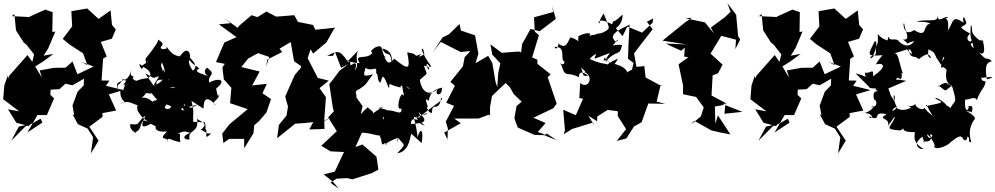

<svg xmlns="http://www.w3.org/2000/svg" viewBox="-55 -847 6221 1200"><path d="M222 -283 235 -285 317 -290 354 -324 398 -314 470 -355 468 -313 430 -274 398 -187 409 -127 398 -133 432 -71 493 -43 527 11 513 112 561 32 503 -55 586 -117 585 -140 671 -156 625 -257 716 -284 607 -311 629 -343 580 -344 589 -480 612 -494 575 -585 644 -605 669 -663 645 -691 636 -782 561 -729 490 -794 391 -777 396 -682 337 -604 379 -569 464 -514 491 -440 453 -461 530 -431 429 -383 398 -463 355 -424 283 -423 193 -407 207 -361 165 -432 212 -461 279 -510 217 -499 246 -544 291 -650 272 -647 274 -771 228 -787 128 -742 143 -740 19 -746 35 -759 45 -657 93 -582 111 -567 158 -507 147 -460 117 -503 3 -374 -4 -357 -7 -374 -28 -313 -35 -227 65 -151 -5 -164 47 -80 125 -59 136 -72 63 -56 15 33 103 -56 151 -78 199 -105 210 -81 116 -19 179 -128H238L283 -232L260 -254L261 -289L224 -324Z M908 -317C912 -297 901 -320 852 -389C940 -344 872 -363 953 -371C975 -442 938 -412 957 -457C985 -395 987 -354 923 -318C916 -369 974 -335 1028 -360C1018 -294 1023 -355 1040 -370C1028 -309 1062 -285 1003 -301C1057 -298 1067 -309 1125 -291C1156 -279 1168 -273 1197 -322L1151 -328L1051 -395L997 -348L966 -412L909 -321ZM1139 -173C1064 -204 1072 -181 1121 -129C1115 -174 1135 -133 1016 -183C1004 -157 976 -156 945 -206C958 -207 970 -120 945 -173C924 -138 963 -140 999 -220C912 -234 882 -206 889 -199C927 -186 877 -247 831 -235C895 -296 828 -263 865 -265L891 -261L885 -273L977 -163L971 -201L1075 -158L1120 -231L1216 -168L1219 -192C1223 -248 1262 -229 1295 -187C1255 -214 1315 -215 1316 -262C1310 -236 1303 -247 1296 -294C1361 -343 1322 -367 1252 -331C1242 -384 1301 -377 1243 -421C1235 -431 1202 -387 1256 -367C1219 -384 1143 -397 1191 -419C1146 -456 1184 -426 1150 -406C1131 -429 1120 -462 1129 -472C1156 -435 1195 -419 1125 -495C1142 -461 1135 -589 1069 -495C1011 -500 990 -555 973 -576C1019 -515 971 -571 988 -545C916 -519 976 -602 929 -537C979 -571 964 -578 932 -601C942 -599 915 -554 854 -479C862 -468 849 -498 858 -452C874 -478 892 -473 831 -436C798 -475 832 -386 839 -430C897 -401 892 -369 869 -359C781 -349 812 -329 775 -354C790 -391 751 -349 766 -409C752 -350 715 -339 714 -356C686 -294 671 -342 687 -277C665 -333 676 -325 716 -346C762 -351 691 -306 727 -319C706 -257 720 -291 698 -289C688 -198 760 -217 696 -199C763 -234 795 -168 839 -194C845 -217 793 -216 804 -158C825 -117 849 -100 876 -85C808 -119 842 -36 793 -23C805 -4 746 -39 761 -72C824 -62 797 -80 854 -125C850 -108 798 -24 883 -71C881 -85 946 -28 934 -73C897 -49 924 -16 989 -26C922 42 1005 0 994 43C988 -2 1013 34 1072 41C1064 -16 1081 -9 1056 -13C1110 -33 1096 -24 1134 -17C1073 7 1100 28 1129 25C1118 -47 1193 -7 1176 -110C1172 -90 1267 -83 1199 -36C1257 -10 1226 -12 1265 -13C1202 45 1264 -35 1214 -55C1229 -36 1234 -43 1226 -82L1152 -86L1153 -159L1138 -239L1092 -285L1102 -173L1186 -195Z M1386 -702 1313 -695 1423 -615 1347 -581 1295 -459 1350 -448 1335 -426 1344 -351 1391 -298 1383 -202 1407 -194 1493 -165 1378 -69 1334 -12 1341 47 1377 21H1471V80L1529 -14L1534 -64L1566 -92L1610 -144L1639 -228L1585 -264L1613 -323L1521 -313L1568 -400L1453 -428L1496 -481L1558 -515L1628 -491L1608 -430L1616 -475L1709 -522L1692 -543L1762 -584L1783 -464L1827 -434L1825 -423L1787 -378L1728 -245L1733 -221L1745 -182L1736 -125L1688 -66L1677 17L1790 -74L1849 -78L1903 -84L1878 -38L1973 -41L1972 -93L2020 -116L1971 -89L1982 -240L1969 -258L1942 -296L2000 -343L1931 -360L1868 -483L1886 -539L1902 -512L1985 -582L2032 -665L2041 -674L1916 -661L1902 -691L1808 -710L1833 -665L1784 -752L1671 -743L1610 -775L1554 -740L1517 -752L1442 -688L1428 -670L1454 -650L1530 -579L1456 -654L1347 -734Z M2460 -257C2445 -264 2415 -150 2455 -169C2454 -116 2420 -164 2351 -157C2352 -115 2333 -73 2341 -124C2335 -117 2366 -68 2384 -122C2397 -154 2345 -171 2305 -171C2375 -184 2349 -195 2267 -131C2309 -144 2211 -186 2249 -177C2201 -153 2191 -93 2211 -184L2171 -240L2151 -225C2204 -242 2139 -272 2189 -289C2244 -325 2229 -323 2276 -383C2199 -360 2223 -385 2229 -423C2274 -393 2302 -449 2296 -387C2311 -395 2299 -339 2323 -330C2338 -381 2339 -387 2376 -295C2387 -341 2352 -321 2449 -300C2463 -351 2456 -339 2452 -305C2425 -303 2480 -329 2509 -287C2473 -310 2441 -362 2472 -244C2484 -274 2457 -203 2433 -173L2496 -229ZM2048 270 2115 266 2147 274 2269 235 2310 213 2298 132 2210 56 2167 72 2216 -39C2186 -6 2205 -19 2206 -18C2268 -17 2331 14 2311 -9C2342 33 2319 75 2352 46C2360 81 2384 17 2306 95C2416 -11 2430 47 2448 -22C2427 -16 2424 88 2435 15C2468 65 2492 45 2427 111C2504 102 2508 5 2513 -2C2516 -17 2509 -16 2580 47C2593 -18 2578 -67 2554 12C2554 -22 2539 -83 2531 -116C2590 -102 2568 -128 2561 -147C2617 -92 2613 -78 2515 -72C2510 -68 2510 -148 2599 -63C2542 -73 2544 -153 2550 -112C2635 -160 2627 -128 2582 -129C2689 -213 2721 -223 2702 -237C2688 -134 2645 -220 2645 -143C2621 -132 2601 -204 2621 -173C2597 -244 2609 -226 2625 -217C2637 -308 2724 -292 2707 -303C2712 -234 2650 -255 2683 -290C2601 -244 2596 -231 2655 -280C2617 -246 2576 -287 2569 -348C2625 -401 2616 -367 2594 -438C2580 -434 2642 -439 2623 -411C2601 -454 2613 -458 2631 -429C2657 -427 2610 -456 2581 -536C2591 -566 2600 -484 2598 -508C2566 -490 2552 -485 2577 -510C2511 -484 2582 -507 2490 -520C2511 -412 2502 -404 2409 -480C2375 -438 2425 -525 2333 -544C2366 -479 2382 -541 2392 -463C2362 -439 2350 -480 2327 -555C2298 -568 2258 -528 2265 -523C2285 -505 2331 -489 2358 -490C2280 -532 2254 -526 2276 -521C2240 -465 2152 -519 2193 -452C2171 -453 2094 -467 2097 -466C2110 -443 2148 -499 2185 -531C2154 -488 2206 -422 2147 -402C2166 -395 2188 -472 2149 -446C2115 -425 2157 -459 2112 -471C2070 -534 2054 -532 1990 -498H2026L2039 -522L2077 -423L2123 -447L2067 -405L2024 -347L2003 -322L2026 -169L2032 -152L1996 -113L2050 -27L1953 64L2011 99L2095 103L2037 226L1968 243L2027 290L2063 333L2010 295Z M3367 -1 3306 -22 3355 -78 3279 -111 3404 -171 3424 -199 3368 -365 3387 -382 3304 -448 3303 -474 3271 -488 3313 -627 3287 -650 3283 -739 3403 -772 3395 -810 3419 -729 3318 -652 3261 -666 3208 -571 3202 -519 3188 -525 3081 -517 3010 -570 3022 -505 3072 -452 3059 -389 3053 -302 3042 -336 3022 -453 2996 -498 2917 -452 2935 -512 2914 -626 2826 -656 2817 -697 2751 -633 2711 -613 2651 -522 2700 -585 2824 -522 2885 -528 2849 -489 2838 -432 2760 -335 2788 -311 2734 -205 2783 -185 2731 -87 2744 -45 2742 24 2721 -18 2825 -77 2784 -106H2936L2999 -130L3007 -124L3008 -179L3020 -247L3110 -333L3172 -257L3202 -216L3189 -265L3122 -327L3079 -353L3131 -303L3156 -259L3231 -187L3255 -138L3229 -231L3173 -184L3172 -177L3160 -107L3181 -50L3285 -4L3344 -2L3361 -13L3424 29L3336 -6Z M4023 -704 3958 -643 3866 -681 3836 -621 3794 -671C3789 -671 3836 -688 3836 -756C3757 -680 3790 -740 3770 -695C3678 -746 3678 -697 3694 -702C3684 -717 3723 -768 3717 -764C3754 -676 3756 -672 3740 -659C3679 -617 3695 -663 3622 -600C3693 -589 3684 -668 3600 -603C3662 -635 3633 -656 3561 -622C3551 -571 3582 -590 3511 -614C3492 -588 3487 -533 3433 -576C3444 -597 3427 -516 3411 -554C3489 -559 3441 -472 3474 -461C3466 -420 3429 -476 3455 -438C3480 -352 3487 -407 3565 -363C3561 -378 3564 -416 3622 -374C3572 -365 3597 -397 3573 -426C3610 -420 3562 -426 3556 -443C3558 -430 3643 -384 3579 -401C3664 -390 3630 -280 3571 -328L3566 -234L3589 -230L3544 -127L3465 -161L3476 -33L3468 -8L3521 -41L3651 -81L3659 -63L3622 -124L3677 -89L3678 -119L3743 -160L3845 -147L3882 -183C3888 -198 3759 -212 3807 -186L3806 -122L3858 -40L3800 34L3860 18L3907 -56L3955 -83L3997 -200L4103 -198L4049 -212L4074 -317L4083 -307L3980 -363L3972 -434L3923 -429L3908 -513L3941 -557L4024 -664L3988 -711L4028 -732ZM3863 -389C3860 -401 3814 -426 3870 -387C3843 -462 3738 -434 3726 -490C3702 -439 3735 -503 3761 -444C3744 -465 3770 -402 3807 -480C3733 -449 3745 -438 3739 -446C3720 -450 3691 -450 3631 -478C3664 -472 3602 -487 3600 -479C3612 -434 3626 -493 3672 -510C3653 -469 3647 -475 3757 -516C3721 -465 3745 -494 3727 -458C3802 -546 3816 -487 3833 -566C3759 -572 3766 -543 3798 -592C3820 -615 3797 -556 3775 -613C3775 -649 3844 -674 3880 -693L3878 -669L3873 -563L3870 -480L3905 -453L3895 -412L3864 -395L3866 -292L3867 -369Z M4129 -563 4202 -530 4225 -549 4221 -493 4248 -490 4186 -445 4214 -314V-258L4296 -241L4348 -169L4344 -204L4343 -174L4325 -119L4264 -69L4284 -92L4391 -32L4442 -20L4510 -7L4432 -126L4416 -74L4413 -181L4478 -193L4473 -136L4585 -148L4460 -197L4486 -200L4392 -250L4399 -376L4433 -389L4461 -443L4386 -512L4453 -623L4545 -599L4541 -540L4571 -600L4558 -622L4546 -755L4491 -827L4511 -773L4476 -740L4388 -675L4406 -639L4351 -707L4229 -733L4269 -736L4229 -709L4086 -593L4237 -569L4108 -575Z M4892 -283 4905 -285 4987 -290 5024 -324 5068 -314 5140 -355 5138 -313 5100 -274 5068 -187 5079 -127 5068 -133 5102 -71 5163 -43 5197 11 5183 112 5231 32 5173 -55 5256 -117 5255 -140 5341 -156 5295 -257 5386 -284 5277 -311 5299 -343 5250 -344 5259 -480 5282 -494 5245 -585 5314 -605 5339 -663 5315 -691 5306 -782 5231 -729 5160 -794 5061 -777 5066 -682 5007 -604 5049 -569 5134 -514 5161 -440 5123 -461 5200 -431 5099 -383 5068 -463 5025 -424 4953 -423 4863 -407 4877 -361 4835 -432 4882 -461 4949 -510 4887 -499 4916 -544 4961 -650 4942 -647 4944 -771 4898 -787 4798 -742 4813 -740 4689 -746 4705 -759 4715 -657 4763 -582 4781 -567 4828 -507 4817 -460 4787 -503 4673 -374 4666 -357 4663 -374 4642 -313 4635 -227 4735 -151 4665 -164 4717 -80 4795 -59 4806 -72 4733 -56 4685 33 4773 -56 4821 -78 4869 -105 4880 -81 4786 -19 4849 -128H4908L4953 -232L4930 -254L4931 -289L4894 -324Z M5562 -349C5524 -343 5564 -375 5568 -352C5596 -357 5567 -412 5589 -385C5563 -453 5562 -522 5531 -514C5607 -528 5638 -566 5645 -506C5577 -579 5590 -540 5625 -537C5636 -471 5658 -508 5687 -477C5751 -528 5753 -503 5765 -484C5723 -491 5768 -545 5731 -570C5681 -553 5701 -560 5726 -548C5807 -512 5765 -530 5826 -443C5848 -461 5816 -462 5859 -517C5793 -465 5783 -537 5799 -481C5895 -507 5815 -476 5829 -420C5843 -449 5873 -380 5863 -426C5859 -392 5844 -331 5894 -311C5842 -277 5870 -268 5812 -312C5792 -285 5831 -333 5860 -328C5889 -315 5900 -297 5896 -307C5928 -195 5916 -227 5890 -180C5873 -156 5903 -170 5859 -189C5865 -193 5795 -249 5791 -230C5847 -205 5846 -207 5732 -184C5735 -206 5737 -181 5774 -122C5748 -144 5735 -154 5723 -174C5717 -149 5655 -180 5669 -199C5630 -161 5589 -212 5640 -174C5562 -137 5541 -188 5549 -172C5490 -116 5547 -215 5560 -158C5502 -264 5550 -275 5534 -216C5498 -269 5502 -281 5517 -238L5497 -294L5609 -342ZM5388 -349C5399 -312 5393 -354 5388 -353C5366 -290 5371 -296 5425 -294C5394 -289 5465 -262 5486 -263C5459 -272 5388 -306 5408 -224C5420 -229 5441 -179 5388 -176C5434 -205 5375 -129 5331 -143C5433 -137 5381 -89 5378 -120C5465 -80 5385 -157 5486 -133C5422 -96 5514 -115 5494 -59C5526 -103 5542 -130 5536 -107C5508 -48 5469 -40 5569 -32C5526 -45 5585 -9 5597 -62C5576 -28 5607 -22 5657 -21C5678 -30 5626 34 5715 82C5706 95 5633 61 5711 7C5716 41 5745 61 5709 30C5730 45 5781 39 5757 -5C5793 -17 5754 49 5738 -9C5764 6 5799 70 5782 69C5798 98 5880 56 5887 41C5931 6 5953 -8 5966 24C5999 53 5988 -34 5992 11C6011 1 5991 52 6015 40C5987 -52 6036 -98 6036 -102C6049 -112 6014 -138 5980 -156C6036 -137 6001 -165 6018 -142C6036 -206 5996 -176 5997 -188C6009 -163 5969 -125 5977 -228C5985 -207 5984 -242 5937 -230C6000 -208 6034 -256 6050 -221C6078 -297 6093 -284 6106 -337C6059 -351 6105 -337 6058 -377C6074 -350 6043 -364 6022 -364C6086 -355 6106 -366 6107 -363C6170 -371 6144 -359 6113 -351C6099 -432 6109 -457 6142 -463C6141 -481 6095 -483 6105 -481C6074 -502 6063 -526 6049 -534C6091 -488 6110 -517 6085 -601C6106 -571 6078 -604 6068 -594C5996 -649 6032 -662 6013 -693C6004 -581 6021 -618 6030 -544C5985 -595 6049 -566 6016 -595C6015 -572 5966 -604 6009 -637C5908 -691 5975 -673 5985 -704C5963 -771 5962 -724 5967 -705C5893 -758 5904 -706 5869 -656C5884 -772 5822 -707 5872 -740C5838 -747 5810 -696 5804 -753C5810 -705 5768 -728 5676 -715C5691 -705 5725 -718 5762 -698C5720 -701 5729 -627 5727 -685C5729 -597 5651 -670 5656 -658C5591 -612 5586 -711 5596 -700C5603 -646 5641 -594 5588 -600C5655 -553 5577 -574 5660 -590C5609 -522 5550 -604 5561 -592C5538 -614 5504 -582 5498 -621C5501 -601 5499 -651 5488 -565C5544 -609 5483 -571 5431 -634C5437 -533 5413 -591 5420 -513C5390 -471 5363 -477 5406 -507C5431 -574 5422 -592 5412 -589C5371 -504 5354 -494 5461 -502C5417 -452 5416 -433 5419 -445C5480 -457 5482 -424 5401 -370C5409 -428 5383 -384 5350 -393C5355 -352 5376 -367 5292 -389L5381 -300Z"/></svg>

Font: Hussar Lance
Style: Regular
Weight: 700
Foundry: Cannot Into Space Fonts, PlusOne Fonts
Version: Version 2.27